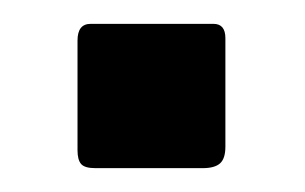

<svg xmlns="http://www.w3.org/2000/svg" viewBox="-20 -454 256 161"><path d="M169 -331Q169 -321 164.5 -317Q160 -313 150 -313H60Q51 -313 48 -316.5Q45 -320 45 -328V-420Q45 -434 56 -434H159Q169 -434 169 -422Z"/></svg>

Font: Libre Franklin Medium
Style: Regular
Weight: 500
Designer: Pablo Impallari, Rodrigo Fuenzalida
Foundry: Impallari Type
Version: Version 1.002; ttfautohint (v1.5)